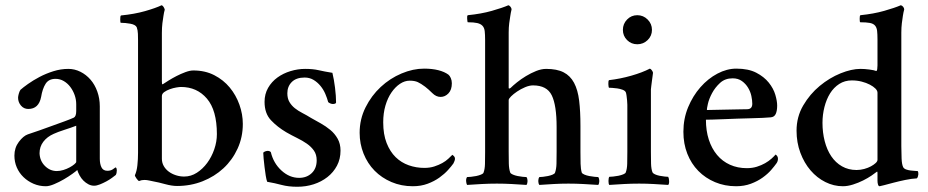

<svg xmlns="http://www.w3.org/2000/svg" viewBox="-20 -703 3543 733"><path d="M197 -50Q209 -50 222 -54Q235 -58 246 -64Q257 -70 264 -76Q271 -82 271 -85V-223Q253 -216 226.5 -207.5Q200 -199 185 -192Q160 -181 145.5 -162Q131 -143 131 -118Q132 -89 151.5 -69.5Q171 -50 197 -50ZM155 8Q130 8 108 -1.5Q86 -11 69.5 -27Q53 -43 44 -64Q35 -85 35 -109Q35 -139 52 -161.5Q69 -184 86 -190Q105 -196 130 -205Q155 -214 180 -223Q205 -232 227 -240Q249 -248 262 -254Q271 -259 271 -279V-305Q271 -323 265 -340Q259 -357 248.5 -371Q238 -385 223.5 -393.5Q209 -402 192 -402Q166 -402 154 -383Q142 -364 137 -333Q128 -287 88 -287Q71 -287 60 -300Q49 -313 49 -330Q49 -335 51.5 -344.5Q54 -354 58 -360Q68 -369 87 -382.5Q106 -396 130.5 -409Q155 -422 183.5 -431Q212 -440 241 -440Q265 -440 287 -429Q309 -418 325.5 -399Q342 -380 351.5 -353.5Q361 -327 361 -297V-97Q361 -77 367.5 -64Q374 -51 390 -51Q402 -51 410.5 -56.5Q419 -62 421 -64Q424 -63 425 -59.5Q426 -56 426 -53Q426 -42 422 -35Q417 -31 407.5 -24Q398 -17 386 -10.5Q374 -4 361.5 1Q349 6 339 6Q328 6 317.5 0.5Q307 -5 298.5 -13.5Q290 -22 284 -33Q278 -44 275 -54Q271 -50 256.5 -39.5Q242 -29 224 -18.5Q206 -8 187 0Q168 8 155 8Z M671 -371Q665 -371 653 -369Q641 -367 628.5 -362.5Q616 -358 607 -351.5Q598 -345 598 -336V-97Q598 -82 605 -69.5Q612 -57 624 -48Q636 -39 651.5 -34Q667 -29 683 -29Q709 -29 731.5 -43.5Q754 -58 771 -81Q788 -104 798 -133Q808 -162 808 -191Q808 -282 770 -326.5Q732 -371 671 -371ZM718 -434Q763 -434 798 -416Q833 -398 857 -369Q881 -340 894 -303.5Q907 -267 907 -230Q907 -179 887 -135.5Q867 -92 833 -60.5Q799 -29 753.5 -11Q708 7 656 7Q636 7 610.5 0Q585 -7 568 -10Q558 -12 549 -14Q540 -16 531 -16Q520 -16 511 -12Q508 -12 501.5 -21Q495 -30 495 -34Q502 -49 504.5 -72Q507 -95 507 -120V-549Q507 -560 506.5 -574Q506 -588 502 -599Q497 -609 477.5 -612.5Q458 -616 441 -616Q440 -616 439.5 -620Q439 -624 439 -629Q439 -634 439.5 -638.5Q440 -643 442 -644Q493 -649 533.5 -660.5Q574 -672 597 -683Q601 -682 604.5 -676.5Q608 -671 609 -666Q606 -656 604 -642Q602 -631 600 -614.5Q598 -598 598 -577V-393Q598 -389 598.5 -384Q599 -379 604 -383Q610 -387 623.5 -395.5Q637 -404 653.5 -412.5Q670 -421 687.5 -427.5Q705 -434 718 -434Z M1145 -440Q1175 -440 1196.5 -435Q1218 -430 1249 -425Q1252 -413 1254.5 -398.5Q1257 -384 1259 -368.5Q1261 -353 1262 -338Q1263 -323 1263 -312Q1263 -309 1259.5 -307.5Q1256 -306 1251 -306Q1242 -306 1233 -313Q1229 -328 1222 -344.5Q1215 -361 1203.5 -375Q1192 -389 1177 -398Q1162 -407 1143 -407Q1111 -407 1094 -390Q1077 -373 1077 -347Q1077 -327 1085 -313.5Q1093 -300 1105.5 -290Q1118 -280 1134.5 -271.5Q1151 -263 1167 -253Q1185 -243 1204.5 -232Q1224 -221 1241 -207Q1258 -193 1269 -173.5Q1280 -154 1280 -128Q1280 -96 1266.5 -70.5Q1253 -45 1230 -27Q1207 -9 1177.5 0.5Q1148 10 1115 10Q1081 10 1055 3Q1029 -4 1000 -9Q997 -17 994.5 -32.5Q992 -48 990 -65Q988 -82 986.5 -97Q985 -112 985 -120Q987 -123 992.5 -125Q998 -127 1002 -127Q1010 -127 1014 -122Q1024 -80 1054.5 -52Q1085 -24 1122 -24Q1151 -24 1170 -42Q1189 -60 1189 -91Q1189 -113 1178.5 -128Q1168 -143 1151.5 -154.5Q1135 -166 1114.5 -176Q1094 -186 1073 -198Q1039 -218 1014.5 -244Q990 -270 990 -314Q990 -344 1003.5 -367.5Q1017 -391 1039 -407Q1061 -423 1089 -431.5Q1117 -440 1145 -440Z M1705 -385Q1705 -360 1692 -346.5Q1679 -333 1662 -333Q1645 -333 1630.5 -347.5Q1616 -362 1603 -372Q1587 -384 1575 -389.5Q1563 -395 1544 -395Q1525 -395 1507 -383Q1489 -371 1474.5 -350Q1460 -329 1451.5 -300Q1443 -271 1443 -236Q1443 -190 1456 -157Q1469 -124 1490.5 -103Q1512 -82 1540.5 -72Q1569 -62 1600 -62Q1621 -62 1638 -67.5Q1655 -73 1668.5 -80.5Q1682 -88 1691.5 -97Q1701 -106 1707 -112Q1709 -111 1713 -107Q1717 -103 1717 -97Q1717 -93 1715 -88Q1713 -83 1711 -79Q1704 -69 1690.5 -54Q1677 -39 1657.5 -25Q1638 -11 1612.5 -1.5Q1587 8 1556 8Q1512 8 1474.5 -8Q1437 -24 1410 -51.5Q1383 -79 1368 -116.5Q1353 -154 1353 -196Q1353 -248 1375.5 -293Q1398 -338 1433.5 -371Q1469 -404 1513 -422.5Q1557 -441 1599 -441Q1630 -441 1653.5 -435Q1677 -429 1692 -418Q1697 -414 1701 -405Q1705 -396 1705 -385Z M2065 -440Q2106 -440 2131.5 -427Q2157 -414 2171.5 -387Q2186 -360 2191 -319Q2196 -278 2196 -222V-123Q2196 -98 2196.5 -78Q2197 -58 2201 -44Q2203 -40 2211 -36.5Q2219 -33 2229.5 -31Q2240 -29 2250 -28Q2260 -27 2264 -27Q2268 -21 2268 -12Q2268 -3 2264 3Q2234 1 2206.5 -0.5Q2179 -2 2150 -2Q2120 -2 2094.5 -0.5Q2069 1 2039 3Q2035 -3 2035 -12Q2035 -21 2039 -27Q2044 -27 2053 -28Q2062 -29 2072 -31Q2082 -33 2090 -36.5Q2098 -40 2099 -44Q2104 -58 2104.5 -78Q2105 -98 2105 -124V-218Q2105 -301 2086.5 -339Q2068 -377 2015 -377Q2001 -377 1984.5 -370Q1968 -363 1954 -353.5Q1940 -344 1931 -335Q1922 -326 1922 -321V-124Q1922 -100 1922.5 -79Q1923 -58 1928 -44Q1930 -40 1938 -36.5Q1946 -33 1956 -31Q1966 -29 1975.5 -28Q1985 -27 1990 -27Q1994 -21 1994 -12Q1994 -3 1990 3Q1960 1 1933 -0.5Q1906 -2 1877 -2Q1847 -2 1820 -0.5Q1793 1 1763 3Q1760 -3 1759.5 -12Q1759 -21 1763 -27Q1768 -27 1778 -28Q1788 -29 1798 -31Q1808 -33 1816.5 -36.5Q1825 -40 1826 -44Q1831 -57 1831.5 -77Q1832 -97 1832 -122V-550Q1832 -571 1830.5 -584Q1829 -597 1822 -604.5Q1815 -612 1802 -615Q1789 -618 1766 -618Q1765 -618 1764.5 -622Q1764 -626 1763.5 -631Q1763 -636 1763.5 -640Q1764 -644 1766 -645Q1817 -650 1857.5 -661.5Q1898 -673 1921 -683Q1925 -682 1929 -677Q1933 -672 1933 -667Q1930 -655 1928 -641Q1926 -630 1924 -614Q1922 -598 1922 -579V-367Q1922 -365 1925 -365Q1925 -365 1929 -367Q1938 -376 1953.5 -388.5Q1969 -401 1988 -412.5Q2007 -424 2027 -432Q2047 -440 2065 -440Z M2358 -589Q2358 -612 2374 -628.5Q2390 -645 2413 -645Q2436 -645 2452.5 -628.5Q2469 -612 2469 -589Q2469 -566 2452.5 -550Q2436 -534 2413 -534Q2390 -534 2374 -550Q2358 -566 2358 -589ZM2465 -123Q2465 -99 2465.5 -78.5Q2466 -58 2471 -45Q2473 -41 2480.5 -37.5Q2488 -34 2498 -32Q2508 -30 2517.5 -29Q2527 -28 2531 -28Q2534 -23 2534.5 -12Q2535 -1 2531 3Q2501 1 2475 -0.5Q2449 -2 2420 -2Q2390 -2 2363 -0.5Q2336 1 2306 3Q2303 -1 2303 -12Q2303 -23 2306 -28Q2311 -28 2321 -29Q2331 -30 2341 -32Q2351 -34 2359.5 -37.5Q2368 -41 2369 -45Q2374 -58 2374.5 -78Q2375 -98 2375 -123V-290Q2375 -295 2375 -303Q2375 -311 2374 -320Q2373 -329 2372 -337.5Q2371 -346 2369 -351Q2366 -357 2356.5 -360.5Q2347 -364 2336.5 -365.5Q2326 -367 2317 -367.5Q2308 -368 2305 -368Q2303 -370 2302.5 -382Q2302 -394 2305 -397Q2348 -402 2390 -414Q2432 -426 2461 -441Q2465 -440 2469 -434Q2473 -428 2473 -425Q2473 -422 2471.5 -413.5Q2470 -405 2469 -395Q2468 -385 2466.5 -375.5Q2465 -366 2465 -362V-320Z M2777 -404Q2748 -404 2729 -386.5Q2710 -369 2698.5 -347.5Q2687 -326 2682.5 -306.5Q2678 -287 2679 -283Q2681 -283 2703 -283.5Q2725 -284 2751.5 -284.5Q2778 -285 2802 -285.5Q2826 -286 2832 -286Q2852 -286 2852 -307Q2852 -320 2848.5 -336.5Q2845 -353 2836 -368Q2827 -383 2812.5 -393.5Q2798 -404 2777 -404ZM2791 -441Q2837 -441 2867 -425.5Q2897 -410 2915 -387.5Q2933 -365 2940 -341Q2947 -317 2947 -300Q2947 -280 2941.5 -268Q2936 -256 2922 -255Q2912 -254 2891.5 -253Q2871 -252 2846 -251.5Q2821 -251 2794 -250Q2767 -249 2743 -248Q2719 -247 2700.5 -246.5Q2682 -246 2675 -246Q2675 -204 2686 -170Q2697 -136 2717.5 -111.5Q2738 -87 2767 -74Q2796 -61 2831 -61Q2852 -61 2869.5 -66.5Q2887 -72 2901 -80Q2915 -88 2925 -97Q2935 -106 2941 -113Q2943 -112 2946.5 -108Q2950 -104 2950 -97Q2950 -87 2944 -79Q2937 -69 2924 -54Q2911 -39 2891.5 -25Q2872 -11 2846.5 -1.5Q2821 8 2790 8Q2747 8 2710 -7.5Q2673 -23 2646 -50.5Q2619 -78 2604 -116Q2589 -154 2589 -200Q2589 -250 2607 -293.5Q2625 -337 2654 -370Q2683 -403 2719 -422Q2755 -441 2791 -441Z M3232 -396Q3205 -396 3184 -382.5Q3163 -369 3149 -346.5Q3135 -324 3127.5 -294.5Q3120 -265 3120 -234Q3120 -197 3128.5 -164Q3137 -131 3153.5 -106.5Q3170 -82 3194.5 -68Q3219 -54 3250 -54Q3265 -54 3279.5 -58Q3294 -62 3305 -68Q3316 -74 3323 -80.5Q3330 -87 3330 -93V-349Q3330 -357 3322 -365Q3314 -373 3300.5 -380Q3287 -387 3269.5 -391.5Q3252 -396 3232 -396ZM3265 -440Q3281 -440 3299.5 -437.5Q3318 -435 3325 -432Q3328 -432 3329 -438.5Q3330 -445 3330 -453V-552Q3330 -573 3328.5 -585.5Q3327 -598 3320.5 -605.5Q3314 -613 3300.5 -615.5Q3287 -618 3264 -618Q3263 -618 3262.5 -622Q3262 -626 3262 -631Q3262 -636 3262.5 -640Q3263 -644 3265 -645Q3315 -650 3355.5 -661.5Q3396 -673 3419 -683Q3424 -682 3428 -677Q3432 -672 3432 -667Q3429 -656 3427 -643Q3425 -631 3423 -614.5Q3421 -598 3421 -578V-145Q3421 -121 3422 -98Q3423 -75 3428 -65Q3431 -59 3439.5 -56Q3448 -53 3457 -52Q3466 -51 3474 -50.5Q3482 -50 3483 -50Q3485 -49 3485.5 -45Q3486 -41 3486 -38Q3486 -36 3484.5 -30Q3483 -24 3480 -22Q3460 -21 3436 -16Q3412 -11 3391 -5.5Q3370 0 3355 4Q3340 8 3338 8Q3334 8 3332 1.5Q3330 -5 3330 -13V-42Q3330 -50 3327 -47Q3321 -42 3307 -32.5Q3293 -23 3275 -14Q3257 -5 3236.5 1.5Q3216 8 3198 8Q3163 8 3131 -8Q3099 -24 3074.5 -52.5Q3050 -81 3035.5 -120Q3021 -159 3021 -204Q3021 -257 3046.5 -300.5Q3072 -344 3109.5 -375Q3147 -406 3189 -423Q3231 -440 3265 -440Z"/></svg>

Font: Vermiglione Medium
Style: Regular
Weight: 500
Version: Version 1.000